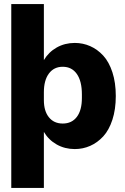

<svg xmlns="http://www.w3.org/2000/svg" viewBox="-20 -720 611 940"><path d="M35.2 200.2V-700.2H194.8V-425.8Q218.3 -465.3 257.8 -487.5Q297.4 -509.8 346.2 -509.8Q386.2 -509.8 421.6 -494.1Q457 -478.5 485.4 -447.8Q513.7 -417 530.3 -366.2Q546.9 -315.4 546.9 -250Q546.9 -184.6 530.3 -133.8Q513.7 -83 485.4 -52.2Q457 -21.5 421.6 -5.9Q386.2 9.8 346.2 9.8Q297.4 9.8 257.8 -12.5Q218.3 -34.7 194.8 -74.2V200.2ZM194.8 -230Q194.8 -176.3 219.5 -145.8Q244.1 -115.2 287.1 -115.2Q331.5 -115.2 356.2 -147.7Q380.9 -180.2 380.9 -240.2V-257.8Q380.9 -322.8 356.2 -357.9Q331.5 -393.1 287.1 -393.1Q244.1 -393.1 219.5 -360.1Q194.8 -327.1 194.8 -268.1Z"/></svg>

Font: TASA Orbiter Display Black
Style: Regular
Weight: 900
Designer: Weizhong Zhang
Version: Version 1.000;Glyphs 3.1.2 (3151)